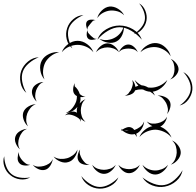

<svg xmlns="http://www.w3.org/2000/svg" viewBox="-71 -996 1165 1143"><path d="M509 -760Q523 -799 561 -821.5Q599 -844 641 -844Q683 -844 721 -821.5Q759 -799 773 -760Q746 -792 710 -813Q674 -834 641 -834Q608 -834 572 -813Q536 -792 509 -760ZM297 -685Q307 -713 334 -733Q361 -753 391 -753Q421 -753 448 -733Q475 -713 485 -685Q466 -708 440.5 -718.5Q415 -729 391 -729Q367 -729 341.5 -718.5Q316 -708 297 -685ZM765 -685Q778 -710 806.5 -726.5Q835 -743 864 -739Q892 -735 915.5 -712Q939 -689 945 -661Q930 -685 906.5 -698.5Q883 -712 861 -715Q838 -718 812 -711Q786 -704 765 -685ZM501 -685Q508 -705 528 -721.5Q548 -738 569 -738Q590 -738 610 -721.5Q630 -705 637 -685Q623 -701 604.5 -707.5Q586 -714 569 -714Q552 -714 533.5 -707.5Q515 -701 501 -685ZM637 -685Q643 -702 659 -716.5Q675 -731 693 -731Q711 -731 727 -716.5Q743 -702 749 -685Q738 -699 722.5 -703Q707 -707 693 -707Q679 -707 663.5 -703Q648 -699 637 -685ZM194 -523Q174 -545 169 -577.5Q164 -610 178 -636Q192 -661 222 -675Q252 -689 281 -685Q253 -679 231.5 -662Q210 -645 199 -625Q188 -604 185.5 -577Q183 -550 194 -523ZM86 -443Q59 -466 51.5 -503Q44 -540 55 -573Q67 -606 96 -630Q125 -654 160 -655Q127 -642 100.5 -619Q74 -596 65 -570Q55 -543 61.5 -508.5Q68 -474 86 -443ZM945 -646Q963 -638 977.5 -620Q992 -602 992 -583Q991 -564 975.5 -546.5Q960 -529 942 -523Q957 -535 962.5 -551.5Q968 -568 968 -584Q968 -599 963.5 -616Q959 -633 945 -646ZM1020 -567Q1048 -553 1062.5 -522.5Q1077 -492 1074 -460Q1070 -429 1049.5 -402Q1029 -375 998 -368Q1024 -385 1042.5 -410.5Q1061 -436 1064 -461Q1067 -487 1054.5 -515.5Q1042 -544 1020 -567ZM688 -427V-428Q680 -426 672 -427Q685 -430 694 -440Q699 -449 706 -456Q708 -460 711 -466Q716 -477 719 -491Q722 -505 715 -520Q732 -504 735 -479Q744 -483 753 -486Q738 -502 731 -520Q748 -500 772 -488Q791 -487 811 -475Q819 -474 828 -474Q853 -474 879 -485.5Q905 -497 925 -520Q915 -494 890.5 -474Q866 -454 838 -450Q847 -439 851 -427Q839 -441 823 -450Q802 -451 781 -463Q775 -464 770 -464Q751 -464 733 -458Q733 -457 732 -455Q727 -444 714.5 -437Q702 -430 689 -428ZM148 -391Q133 -403 124 -425Q115 -447 122 -466Q128 -484 148.5 -496Q169 -508 188 -508Q170 -501 159.5 -486.5Q149 -472 144 -458Q139 -443 138.5 -425.5Q138 -408 148 -391ZM316 -309Q327 -321 345.5 -328Q364 -335 379 -329Q384 -328 388 -324Q386 -331 386 -338Q386 -349 390 -360Q362 -326 321 -324Q345 -334 360.5 -353.5Q376 -373 383 -394Q387 -408 387 -424Q378 -428 373 -435Q363 -447 364.5 -467Q366 -487 374 -501Q372 -491 374 -482Q395 -464 404 -436Q411 -430 419 -425.5Q427 -421 438 -421Q424 -417 408 -418Q410 -401 405 -387Q404 -383 403 -380Q418 -398 438 -405Q422 -392 416 -373.5Q410 -355 410 -338Q410 -321 416 -303Q422 -285 438 -271Q422 -277 408 -291Q411 -281 411 -271Q406 -286 394 -294Q382 -302 370 -307Q358 -312 344 -314Q330 -316 316 -309ZM867 -427Q887 -429 908.5 -420Q930 -411 939 -394Q948 -377 942 -354Q936 -331 923 -317Q931 -334 928 -351.5Q925 -369 918 -383Q910 -397 898 -410Q886 -423 867 -427ZM96 -244Q79 -258 70 -282.5Q61 -307 68 -328Q76 -349 98 -362Q120 -375 142 -376Q122 -368 109.5 -352Q97 -336 91 -320Q85 -303 85 -283Q85 -263 96 -244ZM759 -180Q768 -203 789.5 -221.5Q811 -240 836 -245Q815 -255 803 -273Q819 -261 836.5 -260Q854 -259 869 -263Q884 -266 899 -275Q914 -284 923 -301Q921 -284 910 -267Q899 -250 883 -242Q905 -234 923.5 -216Q942 -198 950 -177Q931 -200 905 -211.5Q879 -223 855 -224Q831 -224 805 -213.5Q779 -203 759 -180ZM648 -215Q651 -219 655 -222Q651 -226 648 -230Q653 -227 658 -225Q670 -233 684 -237.5Q698 -242 710 -237Q721 -233 729 -222Q746 -228 762.5 -240Q779 -252 787 -273Q786 -252 773 -230.5Q760 -209 740 -200Q743 -190 743 -180Q739 -190 731 -198Q713 -193 693 -199.5Q673 -206 658 -219Q653 -218 648 -215ZM48 -107Q32 -120 23 -142.5Q14 -165 21 -184Q28 -204 49 -216Q70 -228 90 -229Q71 -222 60 -207Q49 -192 44 -177Q38 -161 37.5 -142.5Q37 -124 48 -107ZM668 -221Q681 -217 696 -217Q690 -219 682.5 -220Q675 -221 668 -221ZM953 -160Q974 -151 990 -129.5Q1006 -108 1005 -85Q1003 -62 985 -42Q967 -22 946 -16Q964 -30 972 -49Q980 -68 981 -86Q982 -105 976 -125Q970 -145 953 -160ZM462 -15Q446 -12 425.5 -17.5Q405 -23 397 -37Q388 -52 392 -72.5Q396 -93 406 -106Q401 -90 405.5 -76Q410 -62 417 -50Q424 -39 434.5 -28Q445 -17 462 -15ZM390 -106Q389 -83 373.5 -60Q358 -37 335 -31Q313 -24 287.5 -34.5Q262 -45 248 -64Q268 -51 289.5 -50Q311 -49 328 -54Q346 -59 363.5 -72Q381 -85 390 -106ZM109 -15Q94 -9 74 -11Q54 -13 44 -25Q33 -37 34 -57Q35 -77 42 -91Q40 -76 46.5 -63.5Q53 -51 62 -41Q70 -32 81.5 -23.5Q93 -15 109 -15ZM109 60Q82 76 48.5 71.5Q15 67 -9 47Q-34 28 -45 -4Q-56 -36 -46 -66Q-45 -34 -34 -5Q-23 24 -3 40Q16 56 47 61Q78 66 109 60ZM243 -49Q241 -30 228.5 -10Q216 10 197 15Q178 20 157 10.5Q136 1 124 -15Q140 -4 157.5 -4Q175 -4 190 -8Q205 -12 220 -21.5Q235 -31 243 -49ZM929 -15Q921 7 899 25Q877 43 853 43Q829 43 807.5 25Q786 7 777 -15Q793 3 813.5 11Q834 19 853 19Q872 19 893 11Q914 3 929 -15ZM761 -15Q754 4 736 19.5Q718 35 697 35Q677 35 659 19.5Q641 4 634 -15Q647 0 664 5.5Q681 11 697 11Q714 11 731 5.5Q748 0 761 -15ZM618 -15Q610 6 590 22.5Q570 39 548 39Q526 39 505.5 22.5Q485 6 478 -15Q492 2 511 8.5Q530 15 548 15Q565 15 584.5 8.5Q604 2 618 -15ZM1016 17Q1009 55 978.5 81.5Q948 108 910 115Q873 122 835 107.5Q797 93 777 60Q807 84 843 97.5Q879 111 909 105Q939 100 968 75Q997 50 1016 17ZM634 60Q621 92 588 110Q555 128 521 127Q486 126 455 105.5Q424 85 413 52Q434 79 463.5 97.5Q493 116 521 117Q549 118 579.5 102Q610 86 634 60ZM757 -976Q782 -962 794 -932.5Q806 -903 801 -874Q796 -846 775 -822Q754 -798 725 -793Q750 -808 768.5 -830.5Q787 -853 791 -876Q795 -899 785.5 -926.5Q776 -954 757 -976ZM508 -888Q514 -913 535 -933.5Q556 -954 581 -957Q607 -959 632 -943.5Q657 -928 668 -905Q650 -923 627 -929Q604 -935 584 -933Q564 -931 543 -920Q522 -909 508 -888ZM360 -708Q334 -728 326 -762.5Q318 -797 329 -829Q339 -860 366 -882.5Q393 -905 426 -906Q395 -894 370.5 -872Q346 -850 338 -825Q330 -800 336.5 -768Q343 -736 360 -708ZM450 -818Q444 -828 442 -844Q440 -860 447 -869Q455 -878 470.5 -879Q486 -880 498 -876Q486 -876 479 -868.5Q472 -861 466 -853Q460 -846 454 -837.5Q448 -829 450 -818ZM666 -842Q669 -816 657 -788.5Q645 -761 622 -749Q599 -737 569.5 -742.5Q540 -748 521 -765Q545 -755 569 -758Q593 -761 611 -771Q629 -780 644.5 -798Q660 -816 666 -842ZM505 -765Q495 -760 478.5 -759Q462 -758 454 -766Q445 -774 445 -790.5Q445 -807 450 -818Q449 -806 456 -798Q463 -790 470 -783Q477 -777 485 -770.5Q493 -764 505 -765Z"/></svg>

Font: Rubik Puddles
Style: Regular
Weight: 400
Designer: Hubert and Fischer, NaN
Foundry: Hubert and Fischer, NaN
Version: Version 2.200